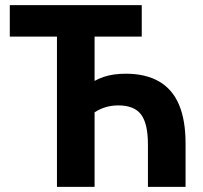

<svg xmlns="http://www.w3.org/2000/svg" viewBox="-20 -725 787 745"><path d="M201 0V-583H18V-705H530V-583H347V-411Q363 -420 382 -426.5Q401 -433 423 -436Q445 -439 468 -439Q545 -439 597 -409Q649 -379 674.5 -319Q700 -259 700 -169V0H554V-165Q554 -245 527.5 -280.5Q501 -316 439 -316Q413 -316 389.5 -309Q366 -302 347 -289V0Z"/></svg>

Font: Nunito Sans 10pt Condensed ExtraBold
Style: Regular
Weight: 800
Width: 3
Designer: Vernon Adams
Foundry: Vernon Adams
Version: Version 3.101;gftools[0.9.27]